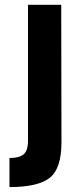

<svg xmlns="http://www.w3.org/2000/svg" viewBox="-20 -700 342 790"><path d="M19 69.8V-49.8Q59.1 -49.8 77.1 -64.9Q95.2 -80.1 95.2 -121.1V-680.2H231.9L232.9 -115.2Q232.9 -6.3 184.6 31.7Q136.2 69.8 19 69.8Z"/></svg>

Font: TitilliumWeb-Bold
Style: Bold
Weight: 700
Version: Version 1.001;PS 57.000;hotconv 1.0.70;makeotf.lib2.5.55311